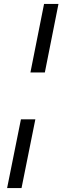

<svg xmlns="http://www.w3.org/2000/svg" viewBox="-20 -833 316 972"><path d="M276 -813 207 -466H134L203 -813ZM159 -229 89 119H16L86 -229Z"/></svg>

Font: Gontserrat
Style: Italic
Weight: 400
Italic angle: -11.3°
Designer: Julieta Ulanovsky
Foundry: Julieta Ulanovsky
Version: Version 6.001